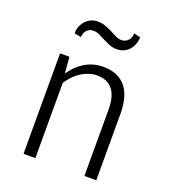

<svg xmlns="http://www.w3.org/2000/svg" viewBox="-134 -836 834 936"><g transform="rotate(20 282.5 -368.0)"><path d="M143.6 -521 150.9 -436.5Q164.1 -456.5 181.2 -473.9Q198.2 -491.2 219 -504.2Q239.7 -517.1 263.9 -524.4Q288.1 -531.7 315.4 -531.7Q357.9 -531.7 387.7 -518.3Q417.5 -504.9 436.3 -480.2Q455.1 -455.6 463.9 -421.6Q472.7 -387.7 472.7 -346.7V0H411.1V-346.2Q411.1 -377.4 404.8 -402.6Q398.4 -427.7 385.3 -445.3Q372.1 -462.9 351.3 -472.4Q330.6 -481.9 301.8 -481.9Q282.7 -481.9 262.7 -475.8Q242.7 -469.7 223.6 -458Q204.6 -446.3 187.5 -429.2Q170.4 -412.1 156.7 -390.1V0H95.2V-521ZM435.1 -728Q435.1 -707.5 428 -690.2Q420.9 -672.9 409.2 -660.4Q397.5 -647.9 381.6 -641.1Q365.7 -634.3 348.1 -634.3Q326.7 -634.3 308.6 -641.6Q290.5 -648.9 274.2 -657.5Q257.8 -666 242.4 -673.3Q227.1 -680.7 210.4 -680.7Q198.7 -680.7 189.7 -675.8Q180.7 -670.9 174.8 -663.6Q168.9 -656.2 166 -647.2Q163.1 -638.2 163.1 -630.4L128.4 -637.2Q128.4 -657.7 135.5 -674.6Q142.6 -691.4 154.3 -703.9Q166 -716.3 181.4 -723.1Q196.8 -730 213.9 -730Q237.8 -730 257.1 -722.9Q276.4 -715.8 293 -707Q309.6 -698.2 324 -691.2Q338.4 -684.1 353 -684.1Q373.5 -684.1 387.5 -698.5Q401.4 -712.9 401.4 -736.3Z"/></g></svg>

Font: Ufes Sans Light
Style: Regular
Weight: 200
Designer: Ricardo Esteves & Thais Bronze
Foundry: ProDesignUfes - Ricardo Esteves, Thais Bronze (This is a derivative work, based on Roboto family, by Christian Robertson
Version: Version 2.0